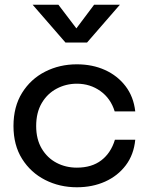

<svg xmlns="http://www.w3.org/2000/svg" viewBox="-20 -781 629 812"><path d="M552 -190Q546 -127 512 -82Q478 -37 424.5 -13Q371 11 305 11Q232 11 171 -20Q110 -51 73.5 -109Q37 -167 37 -248Q37 -330 73.5 -388.5Q110 -447 171 -478Q232 -509 305 -509Q371 -509 424 -485Q477 -461 511 -416.5Q545 -372 552 -310H465Q448 -365 404.5 -396Q361 -427 305 -427Q259 -427 219.5 -406Q180 -385 156.5 -345Q133 -305 133 -248Q133 -192 156.5 -152.5Q180 -113 219 -92.5Q258 -72 305 -72Q368 -72 408.5 -103Q449 -134 466 -190ZM487 -761 348 -601H257L118 -761H227L303 -661L378 -761Z"/></svg>

Font: Syne Medium
Style: Regular
Weight: 500
Designer: Lucas Descroix
Foundry: Bonjour Monde
Version: Version 2.200; ttfautohint (v1.8.4)